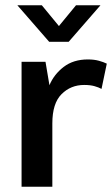

<svg xmlns="http://www.w3.org/2000/svg" viewBox="-20 -710 426 730"><path d="M62 -475H153L168 -386Q185 -427 222 -455.5Q259 -484 314 -484Q338 -484 356 -479Q374 -474 386 -468L366 -372Q355 -378 339 -382.5Q323 -387 300 -387Q249 -387 214 -352Q179 -317 179 -241V0H62ZM204 -611 269 -690H362L241 -551H167L46 -690H139Z"/></svg>

Font: Ek Mukta SemiBold
Style: Regular
Weight: 600
Designer: Girish Dalvi and Yashodeep Gholap
Foundry: Ek Type
Version: Version 2.538;PS 1.002;hotconv 16.6.51;makeotf.lib2.5.65220;